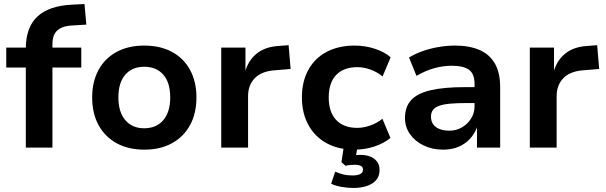

<svg xmlns="http://www.w3.org/2000/svg" viewBox="-20 -732 3007 952"><path d="M108 0V-397H11V-496H145L108 -460V-491Q108 -597 166 -650.5Q224 -704 340 -709L399 -712L408 -610L344 -606Q309 -605 286 -595Q263 -585 251.5 -565.5Q240 -546 240 -513V-486L222 -496H383V-397H240V0Z M696 10Q616 10 558 -22Q500 -54 468.5 -112Q437 -170 437 -249Q437 -327 468.5 -385Q500 -443 558 -474.5Q616 -506 695 -506Q775 -506 833 -474.5Q891 -443 922.5 -385Q954 -327 954 -249Q954 -170 922.5 -112Q891 -54 833 -22Q775 10 696 10ZM695 -96Q755 -96 789.5 -136Q824 -176 824 -249Q824 -323 789.5 -362Q755 -401 695 -401Q636 -401 601.5 -362Q567 -323 567 -249Q567 -176 601.5 -136Q636 -96 695 -96Z M1077 0V-496H1197V-375H1195Q1211 -433 1253 -466.5Q1295 -500 1360 -504L1411 -508L1421 -390L1336 -383Q1274 -377 1242 -343Q1210 -309 1210 -255V0Z M1737 10Q1658 10 1599.5 -22Q1541 -54 1509 -112.5Q1477 -171 1477 -249Q1477 -328 1509 -386Q1541 -444 1600 -475Q1659 -506 1738 -506Q1790 -506 1838 -490.5Q1886 -475 1917 -448L1877 -353Q1850 -375 1817 -387Q1784 -399 1752 -399Q1684 -399 1647 -360.5Q1610 -322 1610 -249Q1610 -176 1647 -137Q1684 -98 1751 -98Q1783 -98 1816.5 -110Q1850 -122 1876 -143L1916 -48Q1885 -22 1837.5 -6Q1790 10 1737 10ZM1732 200Q1703 200 1672.5 194.5Q1642 189 1622 179L1642 119Q1660 127 1680.5 132.5Q1701 138 1727 138Q1752 138 1766 131Q1780 124 1780 109Q1780 96 1769 90.5Q1758 85 1739 85Q1730 85 1718 86Q1706 87 1693 90L1673 72L1687 -20H1755L1742 60L1711 44Q1722 40 1737.5 38Q1753 36 1768 36Q1794 36 1815 44Q1836 52 1849 68.5Q1862 85 1862 111Q1862 141 1845.5 160.5Q1829 180 1799.5 190Q1770 200 1732 200Z M2177 10Q2123 10 2080 -11Q2037 -32 2012.5 -67.5Q1988 -103 1988 -147Q1988 -202 2018.5 -235.5Q2049 -269 2115 -284.5Q2181 -300 2286 -300H2350V-221H2291Q2245 -221 2212 -218Q2179 -215 2158 -207.5Q2137 -200 2127 -187Q2117 -174 2117 -154Q2117 -120 2141.5 -102Q2166 -84 2208 -84Q2242 -84 2270.5 -100.5Q2299 -117 2316 -144.5Q2333 -172 2333 -205V-316Q2333 -366 2305.5 -386Q2278 -406 2220 -406Q2179 -406 2135.5 -394.5Q2092 -383 2045 -356L2008 -447Q2040 -466 2077 -479Q2114 -492 2155 -499Q2196 -506 2236 -506Q2307 -506 2357 -484.5Q2407 -463 2433.5 -417.5Q2460 -372 2460 -300V0H2345V-103H2346Q2334 -70 2311 -44.5Q2288 -19 2254.5 -4.5Q2221 10 2177 10Z M2607 0V-496H2727V-375H2725Q2741 -433 2783 -466.5Q2825 -500 2890 -504L2941 -508L2951 -390L2866 -383Q2804 -377 2772 -343Q2740 -309 2740 -255V0Z"/></svg>

Font: Nunito Sans 9pt
Style: Bold
Weight: 700
Version: Version 3.101;gftools[0.9.27]